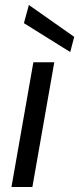

<svg xmlns="http://www.w3.org/2000/svg" viewBox="-20 -751 318 771"><path d="M26 0 114 -501H198L110 0ZM262 -542 76 -658 96 -731 278 -603Z"/></svg>

Font: DM Sans 18pt
Style: Italic
Weight: 400
Italic angle: -10°
Designer: Colophon Foundry, Jonny Pinhorn
Foundry: Colophon Foundry
Version: Version 4.004;gftools[0.9.30]